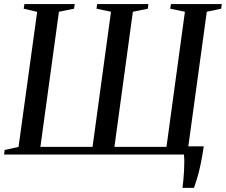

<svg xmlns="http://www.w3.org/2000/svg" viewBox="-24 -763 1115 948"><path d="M877 164.5Q879.5 147 881.5 124.8Q883.5 102.5 884.8 79.2Q886 56 886 35.2Q886 14.5 884 0L846.5 -40.5H982Q974.5 12 966 51Q957.5 90 949.2 117.2Q941 144.5 934 164.5ZM-4 0 -1 -22.5 67.5 -37.5 159.5 -704.5 93 -720 96.5 -743H345L341.5 -720L267 -705L175.5 -38H433L524 -705L452.5 -720L455.5 -743H708.5L706 -720L632 -705L541 -38H798L889 -705L816.5 -720L820 -743H1071L1068 -720L997 -705L905.5 -38L974 -22.5L971.5 0Z"/></svg>

Font: Merriweather 120pt
Style: Italic
Weight: 400
Italic angle: -7.8°
Version: Version 2.101